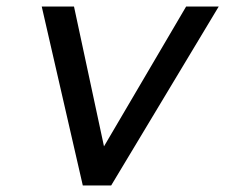

<svg xmlns="http://www.w3.org/2000/svg" viewBox="-20 -569 691 589"><path d="M108 -549H207L299 -120L551 -549H651L321 0H234Z"/></svg>

Font: Involve Medium Oblique
Style: Italic
Weight: 500
Italic angle: -10.5°
Designer: Stefan Peev
Foundry: Context Ltd.
Version: Version 1.001